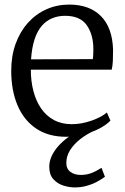

<svg xmlns="http://www.w3.org/2000/svg" viewBox="-20 -586 544 838"><path d="M268.5 11Q190.5 11 137 -25.5Q83.5 -62 56.2 -127Q29 -192 29 -277Q29 -341.5 48.2 -394.8Q67.5 -448 101.8 -486.2Q136 -524.5 182.2 -545.2Q228.5 -566 282 -566Q370.5 -566 420.5 -515.8Q470.5 -465.5 473.5 -369Q473.5 -340.5 472.5 -319.2Q471.5 -298 467.5 -282H114.5Q114.5 -232 125.8 -188.8Q137 -145.5 159.2 -113Q181.5 -80.5 215.2 -62.2Q249 -44 293 -44Q336 -44 379.8 -59.5Q423.5 -75 446.5 -95L462 -59.5Q443 -40 412.2 -24.2Q381.5 -8.5 344 1.2Q306.5 11 268.5 11ZM115.5 -327 385 -328Q386.5 -336 387 -349.2Q387.5 -362.5 387.5 -371.5Q387.5 -434.5 358.8 -475.8Q330 -517 264 -517Q233.5 -517 207.5 -506.2Q181.5 -495.5 162 -472.8Q142.5 -450 130.8 -414Q119 -378 115.5 -327ZM305.5 232Q282.5 232 256.8 224Q231 216 213 196.2Q195 176.5 195 142Q195 117.5 206 94.2Q217 71 235.8 50.2Q254.5 29.5 278.2 12.5Q302 -4.5 327.5 -16L356.5 -20L392.5 -16Q358 -0.5 330.2 21.2Q302.5 43 286 69.2Q269.5 95.5 269.5 125Q269.5 151 287.2 164.2Q305 177.5 333 177.5Q358 177.5 379.2 169.2Q400.5 161 423 146.5L438 185.5Q421 198 401 208.5Q381 219 357.2 225.5Q333.5 232 305.5 232Z"/></svg>

Font: Merriweather 28pt Light
Style: Regular
Weight: 300
Version: Version 2.100